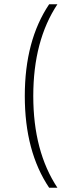

<svg xmlns="http://www.w3.org/2000/svg" viewBox="-20 -762 326 906"><path d="M251 -742Q137 -570 137 -309Q137 -48 251 124H212Q97 -47 97 -309Q97 -571 212 -742Z"/></svg>

Font: Montserrat Ultra Light
Style: Regular
Weight: 200
Designer: Julieta Ulanovsky
Foundry: Julieta Ulanovsky
Version: Version 3.100;PS 003.100;hotconv 1.0.88;makeotf.lib2.5.64775